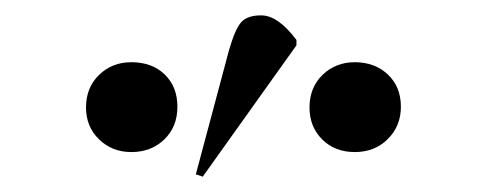

<svg xmlns="http://www.w3.org/2000/svg" viewBox="-20 -814 634 250"><path d="M244 -584 235 -587 278 -748Q286 -776 294 -785Q302 -794 320 -794Q342 -794 366 -762V-755ZM151 -616Q126 -616 109 -632.5Q92 -649 92 -674Q92 -700 109 -716.5Q126 -733 151 -733Q178 -733 194.5 -717Q211 -701 211 -675Q211 -649 194 -632.5Q177 -616 151 -616ZM442 -616Q416 -616 399.5 -632.5Q383 -649 383 -674Q383 -700 400 -716.5Q417 -733 442 -733Q468 -733 485 -717Q502 -701 502 -675Q502 -650 485 -633Q468 -616 442 -616Z"/></svg>

Font: Display Regular
Style: Regular
Weight: 400
Designer: Latin by Veronika Burian and Jose Scaglione. Greek by Irene Vlachou. Cyrillic by Vera Evstafieva.
Foundry: TypeTogether
Version: Version 3.002